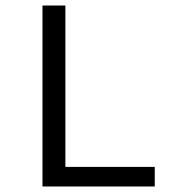

<svg xmlns="http://www.w3.org/2000/svg" viewBox="-20 -676 640 696"><path d="M134 0V-656H217V-71H541V0Z"/></svg>

Font: Source Code Variable
Style: Regular
Weight: 400
Monospace: yes
Designer: Paul D. Hunt, Teo Tuominen
Foundry: Adobe Systems Incorporated
Version: Version 1.010;hotconv 1.0.106;makeotfexe 2.5.65593